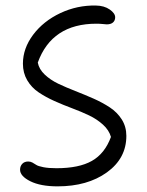

<svg xmlns="http://www.w3.org/2000/svg" viewBox="-20 -617 525 687"><path d="M186 49.8Q125 49.8 88.4 31.5Q51.8 13.2 51.8 -9.8Q51.8 -22.5 59.6 -30.8Q67.4 -39.1 81.1 -39.1Q88.9 -39.1 95.9 -35.4Q103 -31.7 109.6 -27.1Q116.2 -22.5 135 -18.8Q153.8 -15.1 182.1 -15.1Q262.7 -15.1 308.8 -41.3Q355 -67.4 377 -127Q370.1 -151.4 348.6 -170.9Q327.1 -190.4 299.1 -203.9Q271 -217.3 238.3 -229.5Q205.6 -241.7 174.6 -255.6Q143.6 -269.5 118.2 -286.6Q92.8 -303.7 77.4 -329.8Q62 -356 62 -389.2Q62 -443.8 98.6 -492.7Q135.3 -541.5 195.8 -570.1Q256.3 -598.6 323.2 -597.2Q353 -596.7 372.6 -583Q392.1 -569.3 392.1 -555.2Q392.1 -543.5 384.3 -536.6Q376.5 -529.8 361.8 -529.8Q360.4 -529.8 348.4 -531Q336.4 -532.2 325.2 -532.2Q165.5 -532.2 115.2 -393.1Q119.6 -369.6 139.9 -350.3Q160.2 -331.1 188.2 -317.6Q216.3 -304.2 249.5 -291.3Q282.7 -278.3 314.7 -264.2Q346.7 -250 373 -232.7Q399.4 -215.3 415.8 -189.5Q432.1 -163.6 432.1 -130.9Q432.1 -50.3 362.5 -0.2Q293 49.8 186 49.8Z"/></svg>

Font: Shantell Sans Irregular
Style: Regular
Weight: 300
Designer: Stephen Nixon, Anya Danilova, Shantell Martin
Foundry: Arrow Type
Version: Version 1.006;[9816181b4]